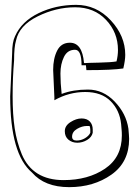

<svg xmlns="http://www.w3.org/2000/svg" viewBox="-20 -738 552 791"><path d="M511 -184 512 -166Q512 -70 439 -18.5Q366 33 265 33Q164 33 112 -27Q22 -103 22 -341L30 -518Q30 -564 42 -589Q69 -650 139.5 -684Q210 -718 293.5 -718Q377 -718 436.5 -654Q496 -590 496 -512Q496 -490 488 -456Q443 -449 336 -449L334 -469H316Q316 -533 289 -533Q258 -533 243.5 -503.5Q229 -474 229 -435Q229 -396 234 -351Q280 -369 342.5 -369Q405 -369 452.5 -319.5Q500 -270 509 -208ZM204 -338 199 -450Q199 -497 215.5 -529.5Q232 -562 268 -562Q319 -562 326 -479L328 -478Q339 -479 388 -480Q437 -481 460 -485Q466 -509 466 -532Q466 -604 417 -656Q368 -708 289.5 -708Q211 -708 135 -670.5Q59 -633 46 -571Q38 -545 38 -489Q32 -418 32 -342Q32 -266 40.5 -209.5Q49 -153 70 -102Q115 4 242 4Q343 4 412.5 -43Q482 -90 482 -180Q482 -195 481 -203L479 -227Q473 -284 435.5 -321.5Q398 -359 331 -359Q264 -359 204 -325ZM362 -204V-191Q358 -173 339 -161.5Q320 -150 298.5 -150Q277 -150 262 -162.5Q247 -175 247 -197.5Q247 -220 270.5 -235Q294 -250 316 -250Q338 -250 350 -237.5Q362 -225 362 -204ZM352 -204Q352 -212 349 -219H338Q318 -219 297.5 -207Q277 -195 277 -175Q277 -159 295.5 -159Q314 -159 330 -168.5Q346 -178 352 -191Z"/></svg>

Font: Londrina Shadow
Style: Regular
Weight: 400
Designer: Marcelo Magalhaes
Foundry: Marcelo Magalhaes
Version: Version 1.001 2011